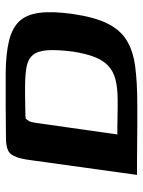

<svg xmlns="http://www.w3.org/2000/svg" viewBox="66 -567 502 674"><g transform="rotate(-90 317.0 -230.0)"><path d="M285 1Q253 1 219 1Q185 1 152.5 0.5Q120 0 91 0Q62 0 40 0L94 -389Q100 -425 112.5 -442Q125 -459 165 -460Q188 -460 217 -460.5Q246 -461 278 -461Q310 -461 342 -461Q374 -461 402 -461Q468 -460 512 -449Q556 -438 579.5 -413Q603 -388 609 -342.5Q615 -297 605 -226Q594 -150 572 -105Q550 -60 513.5 -37Q477 -14 421 -6.5Q365 1 285 1ZM303 -68Q345 -68 374.5 -75.5Q404 -83 423.5 -101.5Q443 -120 454.5 -150.5Q466 -181 473 -226Q480 -282 477.5 -315.5Q475 -349 460.5 -366Q446 -383 418 -388Q390 -393 347 -393Q337 -393 322.5 -393Q308 -393 292 -392.5Q276 -392 261.5 -392Q247 -392 238 -391Q233 -386 229 -379Q225 -372 223 -357L182 -69Q191 -69 206.5 -69Q222 -69 240 -68.5Q258 -68 275 -68Q292 -68 303 -68Z"/></g></svg>

Font: Genos SemiBold
Style: Italic
Weight: 600
Italic angle: -8°
Version: Version 1.010